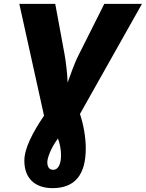

<svg xmlns="http://www.w3.org/2000/svg" viewBox="-20 -734 755 994"><path d="M252 240C369 240 424 169 424 35C424 -22 413 -87 394 -144L715 -714H520L387 -449C364 -405 345 -346 330 -306C330 -341 320 -424 314 -454L266 -714H80L208 -135C150 -50 106 34 106 98C106 189 161 240 252 240ZM255 145C236 145 225 132 225 105C225 85 242 34 280 -17C290 9 296 41 296 69C296 107 286 145 255 145Z"/></svg>

Font: Noto Sans UI Black
Style: Italic
Weight: 900
Italic angle: -372°
Designer: Monotype Design Team
Foundry: Monotype Imaging Inc.
Version: Version 1.901